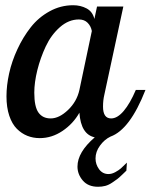

<svg xmlns="http://www.w3.org/2000/svg" viewBox="-20 -525 579 738"><path d="M353 -500H454.1L380.9 -160.2Q376 -139.6 376 -115.2Q376 -69.8 407.2 -69.8Q431.2 -69.8 455.6 -98.6Q480 -127.4 502 -179.2H539.1Q479.5 -26.9 404.8 0Q381.3 11.2 364.3 34.7Q347.2 58.1 347.2 84Q347.2 106.9 360.8 125.5Q374.5 144 397 144Q409.7 144 423.1 136.7Q436.5 129.4 444.8 122.1Q453.1 114.7 467.8 100.1L465.8 130.9Q465.3 131.3 450.9 145.3Q436.5 159.2 430.7 163.3Q424.8 167.5 411.4 176.8Q397.9 186 384.8 189.5Q371.6 192.9 356.9 192.9Q318.8 192.9 298.3 168.9Q277.8 145 277.8 115.2Q277.8 60.1 344.2 2.9Q291 -8.3 285.2 -91.8Q261.2 -49.3 220.2 -21.7Q179.2 5.9 132.8 5.9Q107.4 5.9 85.2 -2.9Q63 -11.7 44.7 -30Q26.4 -48.3 15.6 -80.3Q4.9 -112.3 4.9 -154.8Q4.9 -196.3 15.1 -242.9Q25.4 -289.6 47.1 -336.2Q68.8 -382.8 98.4 -420.4Q127.9 -458 170.4 -481.4Q212.9 -504.9 261.2 -504.9Q289.6 -504.9 312.7 -492.7Q335.9 -480.5 342.8 -452.1ZM174.8 -69.8Q207.5 -69.8 241.5 -102.3Q275.4 -134.8 285.2 -179.2L333 -405.8Q329.6 -424.3 316.9 -437.3Q304.2 -450.2 283.2 -450.2Q244.1 -450.2 210.4 -420.7Q176.8 -391.1 156 -346.9Q135.3 -302.7 123.5 -255.4Q111.8 -208 111.8 -168.9Q111.8 -114.7 127.9 -92.3Q144 -69.8 174.8 -69.8Z"/></svg>

Font: Lobster Two
Style: Italic
Weight: 400
Designer: Pablo Impallari
Foundry: Pablo Impallari. www.impallari.com
Version: Version 1.006